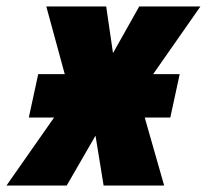

<svg xmlns="http://www.w3.org/2000/svg" viewBox="-74 -573 639 593"><path d="M-54 0H132L221 -154L246 0H433L373 -210H452L481 -344H399L545 -553H356L275 -409L254 -553H69L126 -344H44L15 -210H93Z"/></svg>

Font: Noto Sans Condensed Black
Style: Italic
Weight: 900
Width: 3
Italic angle: -12°
Designer: Monotype Design Team
Foundry: Monotype Imaging Inc.
Version: Version 2.013